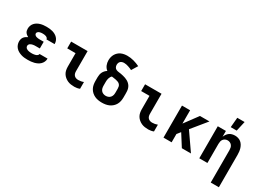

<svg xmlns="http://www.w3.org/2000/svg" viewBox="-30 -1622 3660 2699"><g transform="rotate(30 1800.0 -272.5)"><path d="M297 8Q270 8 243.5 5.5Q217 3 191 -5Q165 -13 141.5 -26Q118 -39 100 -59Q82 -79 72.5 -104.5Q63 -130 63 -157Q63 -176 68 -194.5Q73 -213 84.5 -228Q96 -243 112 -253.5Q128 -264 145 -272Q131 -279 118 -289Q105 -299 95.5 -312Q86 -325 82.5 -341Q79 -357 79 -373Q79 -398 87.5 -422Q96 -446 113 -465Q130 -484 152 -496.5Q174 -509 198 -516Q222 -523 247 -525.5Q272 -528 297 -528Q322 -528 346.5 -525.5Q371 -523 394.5 -516.5Q418 -510 440 -498Q462 -486 479 -468Q496 -450 505.5 -427Q515 -404 515 -379V-373H383V-374Q383 -387 372.5 -396.5Q362 -406 349.5 -410.5Q337 -415 323.5 -416.5Q310 -418 297 -418Q283 -418 269.5 -416.5Q256 -415 243.5 -410Q231 -405 221 -395Q211 -385 211 -372Q211 -358 221.5 -347.5Q232 -337 245 -332.5Q258 -328 272 -326.5Q286 -325 300 -325H366V-216H300Q289 -216 277.5 -215.5Q266 -215 255 -212.5Q244 -210 233.5 -206.5Q223 -203 213.5 -196.5Q204 -190 198.5 -180Q193 -170 193 -159Q193 -148 198 -138Q203 -128 212 -121Q221 -114 231.5 -110Q242 -106 253 -104Q264 -102 275 -101Q286 -100 297 -100Q307 -100 317.5 -100.5Q328 -101 338.5 -103Q349 -105 359 -107.5Q369 -110 378 -115Q387 -120 394 -128.5Q401 -137 401 -147H531V-143Q531 -117 520 -93Q509 -69 490.5 -51Q472 -33 448.5 -21.5Q425 -10 400 -3.5Q375 3 349 5.5Q323 8 297 8Z M1054 8Q1026 8 997.5 4Q969 0 943.5 -11.5Q918 -23 896 -41.5Q874 -60 859.5 -84Q845 -108 839.5 -136Q834 -164 834 -192V-410H699V-520H966V-192Q966 -174 971 -156.5Q976 -139 988.5 -126Q1001 -113 1018.5 -107.5Q1036 -102 1054 -102Q1076 -102 1097.5 -106Q1119 -110 1139 -118V-8Q1119 0 1097.5 4Q1076 8 1054 8Z M1500 8Q1470 8 1440 3Q1410 -2 1383 -14.5Q1356 -27 1333.5 -47.5Q1311 -68 1296.5 -94.5Q1282 -121 1276.5 -150.5Q1271 -180 1271 -210V-273Q1271 -294 1275 -315Q1279 -336 1288.5 -355Q1298 -374 1313 -390Q1328 -406 1346 -417Q1330 -429 1318 -445Q1306 -461 1298.5 -479Q1291 -497 1287.5 -516.5Q1284 -536 1284 -556Q1284 -581 1290 -606.5Q1296 -632 1309 -654.5Q1322 -677 1341.5 -695Q1361 -713 1384.5 -723.5Q1408 -734 1433.5 -738.5Q1459 -743 1485 -743Q1538 -743 1589.5 -729Q1641 -715 1688 -692L1628 -594Q1613 -602 1597 -608.5Q1581 -615 1564 -620.5Q1547 -626 1530 -629.5Q1513 -633 1495 -633Q1480 -633 1464.5 -628.5Q1449 -624 1437.5 -613.5Q1426 -603 1421 -588Q1416 -573 1416 -557Q1416 -537 1425.5 -519Q1435 -501 1453.5 -493Q1472 -485 1492 -483Q1512 -481 1531.5 -477.5Q1551 -474 1570.5 -469Q1590 -464 1609 -457.5Q1628 -451 1645.5 -441Q1663 -431 1678 -417.5Q1693 -404 1703.5 -387.5Q1714 -371 1720 -351.5Q1726 -332 1727.5 -312Q1729 -292 1729 -273V-210Q1729 -180 1723.5 -150.5Q1718 -121 1703.5 -94.5Q1689 -68 1666.5 -47.5Q1644 -27 1617 -14.5Q1590 -2 1560 3Q1530 8 1500 8ZM1500 -102Q1521 -102 1540.5 -109.5Q1560 -117 1573.5 -133Q1587 -149 1592 -169Q1597 -189 1597 -210V-273Q1597 -291 1593 -308.5Q1589 -326 1576.5 -339.5Q1564 -353 1547 -359.5Q1530 -366 1512.5 -370Q1495 -374 1477 -376Q1459 -378 1441 -381Q1430 -372 1422.5 -358.5Q1415 -345 1410.5 -331Q1406 -317 1404.5 -302Q1403 -287 1403 -273V-210Q1403 -189 1408 -169Q1413 -149 1426.5 -133Q1440 -117 1459.5 -109.5Q1479 -102 1500 -102Z M2254 8Q2226 8 2197.5 4Q2169 0 2143.5 -11.5Q2118 -23 2096 -41.5Q2074 -60 2059.5 -84Q2045 -108 2039.5 -136Q2034 -164 2034 -192V-410H1899V-520H2166V-192Q2166 -174 2171 -156.5Q2176 -139 2188.5 -126Q2201 -113 2218.5 -107.5Q2236 -102 2254 -102Q2276 -102 2297.5 -106Q2319 -110 2339 -118V-8Q2319 0 2297.5 4Q2276 8 2254 8Z M2498 0V-520H2630V-304L2790 -520H2944L2749 -281L2944 0H2796L2675 -191L2630 -135V0Z M3389 215V-310Q3389 -330 3385 -349.5Q3381 -369 3369 -385Q3357 -401 3338.5 -409.5Q3320 -418 3300 -418Q3280 -418 3261.5 -409.5Q3243 -401 3231 -385Q3219 -369 3215 -349.5Q3211 -330 3211 -310V0H3079V-520H3211V-426Q3220 -448 3233.5 -468Q3247 -488 3266.5 -502Q3286 -516 3309.5 -522Q3333 -528 3357 -528Q3383 -528 3408 -520.5Q3433 -513 3453 -497Q3473 -481 3486.5 -458.5Q3500 -436 3507.5 -411.5Q3515 -387 3518 -361.5Q3521 -336 3521 -310V215ZM3243 -600 3257 -760H3376L3340 -600Z"/></g></svg>

Font: Iosevka Extrabold Extended
Style: Regular
Weight: 800
Width: 7
Monospace: yes
Designer: Belleve Invis
Foundry: Belleve Invis
Version: Version 32.5.0; ttfautohint (v1.8.4)